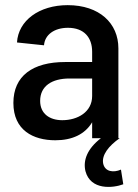

<svg xmlns="http://www.w3.org/2000/svg" viewBox="-20 -537 538 746"><path d="M338 -336V-296H233C107 -296 32 -242 32 -137C32 -31 109 8 195 8C260 8 310 -15 338 -62V0H372C319 41 302 86 312 128C332 203 419 194 459 179L450 122C420 135 388 130 381 99C374 66 402 30 445 0H440V-349C440 -447 366 -517 243 -517C132 -517 51 -457 46 -372L151 -361C154 -402 191 -429 244 -429C307 -429 338 -391 338 -336ZM136 -145C136 -203 182 -232 250 -232H338V-164C338 -102 282 -70 222 -70C173 -70 136 -95 136 -145Z"/></svg>

Font: Vanilla Cream DemiBold
Style: Regular
Weight: 600
Designer: Jeremy Tribby, Jinavaṁso
Foundry: Tribby Type
Version: Version 1.422;Glyphs 3.1.2 (3151)